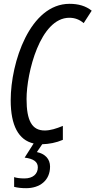

<svg xmlns="http://www.w3.org/2000/svg" viewBox="-20 -745 500 1005"><path d="M117 240C188 240 242 200 242 127C242 87 216 60 173 51L201 10C237 9 274 2 309 -13V-86C275 -72 244 -62 214 -62C148 -62 119 -112 119 -227C119 -363 190 -652 343 -652C371 -652 396 -643 418 -624L460 -689C429 -714 390 -725 344 -725C137 -725 36 -419 36 -220C36 -88 77 -12 156 6L109 80C156 86 178 102 178 131C178 166 152 189 108 189C83 189 65 186 54 182V233C73 238 94 240 117 240Z"/></svg>

Font: Noto Sans ExtraCondensed
Style: Italic
Weight: 400
Width: 2
Italic angle: -12°
Designer: Monotype Design Team
Foundry: Monotype Imaging Inc.
Version: Version 2.013